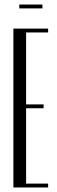

<svg xmlns="http://www.w3.org/2000/svg" viewBox="-20 -826 252 846"><path d="M192 -700V-683H95V-366H172V-349H95V-17H192V0H39V-700ZM167 -789H65V-806H167Z"/></svg>

Font: Moniqa Cond Heading
Style: Regular
Weight: 400
Width: 3
Designer: Rajesh Rajput
Foundry: Rajesh Rajput
Version: Version 1.000